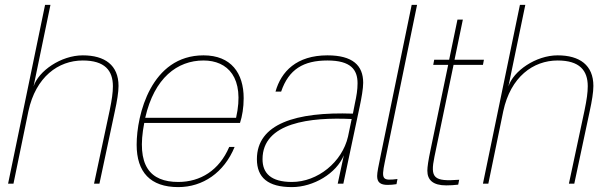

<svg xmlns="http://www.w3.org/2000/svg" viewBox="-20 -750 2477 784"><path d="M186 -730H164L13 0H35L96 -296C126 -436 218 -503 318 -503C408 -503 441 -462 441 -398C441 -372 437 -344 428 -300L364 0H386L449 -296C458 -337 464 -374 464 -399C464 -484 408 -524 318 -524C229 -524 137 -460 117 -397Z M811 -524C597 -524 538 -281 538 -159C538 -47 594 14 708 14C808 14 895 -45 938 -150H916C875 -54 798 -7 708 -7C593 -7 535 -73 569 -248H960C969 -275 975 -311 975 -349C975 -451 924 -524 811 -524ZM573 -269C610 -432 704 -503 811 -503C909 -503 981 -434 944 -269Z M1317 -524C1191 -524 1128 -458 1105 -376H1128C1159 -467 1219 -503 1317 -503C1413 -503 1440 -465 1440 -410C1440 -383 1436 -359 1429 -327L1421 -286C1189 -294 1029 -245 1029 -100C1029 -25 1074 14 1172 14C1260 14 1354 -42 1384 -116L1359 0H1382L1449 -316C1456 -349 1463 -388 1463 -412C1463 -483 1420 -524 1317 -524ZM1052 -100C1052 -250 1248 -272 1416 -264L1401 -192C1377 -88 1277 -7 1172 -7C1086 -7 1052 -43 1052 -100Z M1551 -87 1683 -730H1661L1536 -123C1525 -70 1520 -46 1520 -31C1520 -5 1534 5 1563 5C1575 5 1586 4 1599 2L1603 -19C1543 -12 1536 -15 1551 -87Z M1754 -110 1832 -485H1952L1956 -506H1836L1870 -670H1848L1814 -506H1753L1749 -485H1810L1738 -138C1729 -96 1725 -68 1725 -53C1725 -15 1748 7 1802 7C1816 7 1836 6 1851 4L1855 -16C1751 -8 1736 -23 1754 -110Z M2125 -730H2103L1952 0H1974L2035 -296C2065 -436 2157 -503 2257 -503C2347 -503 2380 -462 2380 -398C2380 -372 2376 -344 2367 -300L2303 0H2325L2388 -296C2397 -337 2403 -374 2403 -399C2403 -484 2347 -524 2257 -524C2168 -524 2076 -460 2056 -397Z"/></svg>

Font: Nacelle Thin
Style: Italic
Weight: 100
Italic angle: -12°
Designer: Sora Sagano
Foundry: Sora Sagano
Version: Version 1.000;FEAKit 1.0